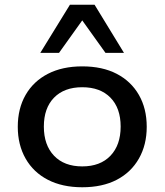

<svg xmlns="http://www.w3.org/2000/svg" viewBox="-20 -781 694 810"><path d="M327 9Q243 9 182 -22.5Q121 -54 88 -112Q55 -170 55 -246Q55 -323 88 -380.5Q121 -438 182 -469.5Q243 -501 327 -501Q412 -501 472.5 -469.5Q533 -438 566 -380.5Q599 -323 599 -246Q599 -170 566 -112Q533 -54 472.5 -22.5Q412 9 327 9ZM327 -79Q403 -79 446 -124Q489 -169 489 -247Q489 -325 446 -369Q403 -413 327 -413Q251 -413 208 -369Q165 -325 165 -247Q165 -169 208 -124Q251 -79 327 -79ZM150 -558 275 -761H379L503 -558H425L327 -695L229 -558Z"/></svg>

Font: Nunito Sans 10pt SemiExpanded SemiBold
Style: Regular
Weight: 600
Width: 6
Designer: Vernon Adams
Foundry: Vernon Adams
Version: Version 3.101;gftools[0.9.27]